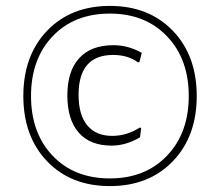

<svg xmlns="http://www.w3.org/2000/svg" viewBox="-20 -618 729 650"><path d="M139.5 -514Q220 -598 352 -598Q484 -598 565 -514Q646 -430 646 -293Q646 -156 565 -72Q484 12 352 12Q220 12 139.5 -72Q59 -156 59 -293Q59 -430 139.5 -514ZM352 -572Q231 -572 158 -495Q85 -418 85 -293Q85 -168 158 -91Q231 -14 352 -14Q472 -14 545.5 -91Q619 -168 619 -293Q619 -418 545.5 -495Q472 -572 352 -572ZM364 -465Q414 -465 460 -439L452 -408L447 -407Q413 -432 363 -432Q246 -432 246 -297Q246 -229 275.5 -193.5Q305 -158 360 -158Q409 -158 453 -186L458 -185L454 -153Q406 -125 358 -125Q285 -125 246.5 -169Q208 -213 208 -295Q208 -377 248 -421Q288 -465 364 -465Z"/></svg>

Font: Alegreya Sans Light
Style: Italic
Weight: 300
Italic angle: -7°
Designer: Juan Pablo del Peral
Foundry: Huerta Tipografica
Version: Version 2.007